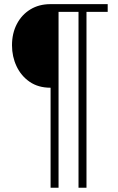

<svg xmlns="http://www.w3.org/2000/svg" viewBox="-20 -733 570 928"><path d="M224 -309Q165 -309 123.5 -337.5Q82 -366 60 -412.8Q38 -459.5 38 -514Q38 -572 61.5 -617Q85 -662 126.8 -687.5Q168.5 -713 224 -713H244V-309ZM224.5 174.5Q224.5 86 224.5 6.2Q224.5 -73.5 224.5 -154.5V-384Q224.5 -465 224.5 -544.8Q224.5 -624.5 224.5 -713H263Q263 -624.5 263 -544.8Q263 -465 263 -384V-154.5Q263 -73.5 263 6.2Q263 86 263 174.5ZM359.5 174.5Q359.5 86 359.5 6.2Q359.5 -73.5 359.5 -154.5V-384Q359.5 -465 359.5 -544.8Q359.5 -624.5 359.5 -713H398Q398 -624.5 398 -544.8Q398 -465 398 -384V-154.5Q398 -73.5 398 6.2Q398 86 398 174.5ZM237 -675.5V-713H336.5Q373 -713 414.5 -713Q456 -713 500.5 -713V-675.5Q456 -675.5 414.5 -675.5Q373 -675.5 336.5 -675.5Z"/></svg>

Font: Commissioner Thin ExtraLight
Style: Regular
Weight: 250
Version: Version 1.000